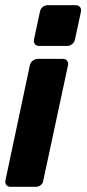

<svg xmlns="http://www.w3.org/2000/svg" viewBox="-36 -538 336 740"><path d="M207 -311Q217 -311 222.5 -304Q228 -297 226 -286L131 157Q130 168 121.5 175Q113 182 102 182H5Q-6 182 -11.5 175Q-17 168 -15 157L79 -286Q81 -297 90 -304Q99 -311 109 -311ZM256 -518Q266 -518 272 -511Q278 -504 276 -493L253 -386Q251 -375 242 -368Q233 -361 223 -361H115Q104 -361 98.5 -368Q93 -375 95 -386L118 -493Q120 -504 128.5 -511Q137 -518 148 -518Z"/></svg>

Font: Rubik SemiBold
Style: Italic
Weight: 600
Italic angle: -12°
Designer: Hubert and Fischer
Foundry: Hubert and Fischer
Version: Version 2.300;gftools[0.9.30]